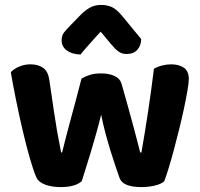

<svg xmlns="http://www.w3.org/2000/svg" viewBox="-20 -753 816 782"><path d="M392 -286Q383 -249 372 -210Q361 -171 350 -134Q339 -97 329 -66Q319 -35 313 -15Q286 9 227 9Q191 9 164 -1Q137 -11 128 -31Q117 -55 102 -107Q87 -159 72.5 -221Q58 -283 45 -347Q32 -411 24 -459Q36 -472 57.5 -481.5Q79 -491 104 -491Q136 -491 156 -476.5Q176 -462 181 -427Q191 -357 198.5 -307Q206 -257 212 -222Q218 -187 222.5 -165.5Q227 -144 229 -132H233Q237 -148 245 -180Q253 -212 264 -252.5Q275 -293 287.5 -339.5Q300 -386 312 -433Q329 -443 347.5 -448.5Q366 -454 392 -454Q424 -454 446.5 -443.5Q469 -433 475 -412Q488 -367 500 -323.5Q512 -280 522 -243Q532 -206 539.5 -177Q547 -148 551 -132H556Q570 -211 583 -297.5Q596 -384 607 -473Q623 -482 641 -486.5Q659 -491 677 -491Q708 -491 728.5 -477.5Q749 -464 749 -431Q749 -416 743.5 -384Q738 -352 729.5 -312Q721 -272 710 -227.5Q699 -183 688 -142Q677 -101 666.5 -67Q656 -33 649 -15Q638 -4 612 2.5Q586 9 556 9Q480 9 467 -28Q460 -48 450 -77Q440 -106 429.5 -140.5Q419 -175 409 -212.5Q399 -250 392 -286ZM390 -624Q377 -610 366.5 -598.5Q356 -587 346.5 -576Q337 -565 327.5 -554.5Q318 -544 308 -531Q273 -532 252 -547.5Q231 -563 231 -589Q231 -608 241 -621Q251 -634 271 -654L310 -694Q327 -711 346.5 -722Q366 -733 392 -733Q416 -733 436 -724Q456 -715 481 -684L555 -594Q555 -569 540 -551Q525 -533 495 -533Q477 -533 463 -543Q449 -553 435 -570Z"/></svg>

Font: Baloo Chettan 2
Style: Bold
Weight: 700
Designer: Maithili Shingre, Unnati Kotecha and Ek Type
Foundry: Ek Type
Version: Version 1.640;hotconv 1.0.111;makeotfexe 2.5.65597; ttfautoh